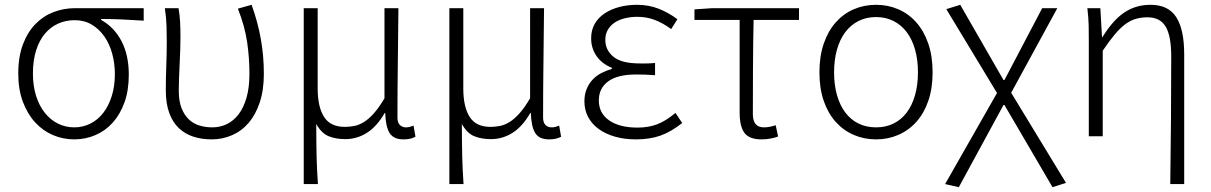

<svg xmlns="http://www.w3.org/2000/svg" viewBox="-20 -567 5039 799"><path d="M289 13Q242 13 200 -5Q158 -23 126 -58Q94 -93 75 -144Q56 -195 56 -261Q56 -331 75.5 -382.5Q95 -434 128 -467.5Q161 -501 203.5 -517Q246 -533 292 -533H578V-481Q531 -484 489 -486Q447 -488 401 -488V-484Q455 -454 485.5 -396Q516 -338 516 -256Q516 -191 498 -141Q480 -91 449.5 -57Q419 -23 377.5 -5Q336 13 289 13ZM289 -37Q325 -37 356 -52.5Q387 -68 409.5 -97Q432 -126 445 -167Q458 -208 458 -259Q458 -303 447 -343.5Q436 -384 414.5 -415Q393 -446 362 -464.5Q331 -483 291 -483Q254 -483 222.5 -469Q191 -455 167.5 -427.5Q144 -400 130.5 -358Q117 -316 117 -261Q117 -210 130 -168.5Q143 -127 166.5 -97.5Q190 -68 221.5 -52.5Q253 -37 289 -37Z M861 13Q819 13 784 1.5Q749 -10 723.5 -34.5Q698 -59 684 -98Q670 -137 670 -191Q670 -242 672 -293Q674 -344 674 -395Q674 -427 673 -459.5Q672 -492 666 -533H723Q728 -504 729.5 -475.5Q731 -447 731 -412Q731 -387 730 -358Q729 -329 727.5 -299Q726 -269 725 -241Q724 -213 724 -189Q724 -146 735.5 -117Q747 -88 766 -70Q785 -52 810.5 -44.5Q836 -37 863 -37Q896 -37 924 -50.5Q952 -64 973 -91.5Q994 -119 1006 -161Q1018 -203 1018 -260Q1018 -326 1008.5 -391.5Q999 -457 970 -531L1027 -547Q1053 -475 1065.5 -404.5Q1078 -334 1078 -260Q1078 -192 1061 -141Q1044 -90 1015 -56Q986 -22 946 -4.5Q906 13 861 13Z M1244 -533H1302V-199Q1302 -122 1328.5 -80.5Q1355 -39 1415 -39Q1435 -39 1455 -43Q1475 -47 1495 -59.5Q1515 -72 1536 -95.5Q1557 -119 1580 -158V-533H1638Q1637 -417 1635.5 -303Q1634 -189 1634 -78Q1634 -57 1644 -47Q1654 -37 1669 -37Q1677 -37 1683.5 -38.5Q1690 -40 1701 -44L1709 2Q1700 7 1688 10Q1676 13 1659 13Q1618 13 1601.5 -13Q1585 -39 1583 -97H1581Q1548 -40 1506.5 -14Q1465 12 1417 12Q1378 12 1348 0Q1318 -12 1296 -51Q1296 -7 1296.5 25Q1297 57 1297.5 85Q1298 113 1299.5 139.5Q1301 166 1303 199H1244Z M1850 -533H1908V-199Q1908 -122 1934.5 -80.5Q1961 -39 2021 -39Q2041 -39 2061 -43Q2081 -47 2101 -59.5Q2121 -72 2142 -95.5Q2163 -119 2186 -158V-533H2244Q2243 -417 2241.5 -303Q2240 -189 2240 -78Q2240 -57 2250 -47Q2260 -37 2275 -37Q2283 -37 2289.5 -38.5Q2296 -40 2307 -44L2315 2Q2306 7 2294 10Q2282 13 2265 13Q2224 13 2207.5 -13Q2191 -39 2189 -97H2187Q2154 -40 2112.5 -14Q2071 12 2023 12Q1984 12 1954 0Q1924 -12 1902 -51Q1902 -7 1902.5 25Q1903 57 1903.5 85Q1904 113 1905.5 139.5Q1907 166 1909 199H1850Z M2626 13Q2578 13 2538.5 1.5Q2499 -10 2471 -30.5Q2443 -51 2427.5 -80Q2412 -109 2412 -145Q2412 -174 2421.5 -197Q2431 -220 2447 -236.5Q2463 -253 2483.5 -263.5Q2504 -274 2526 -280V-285Q2484 -302 2462 -334.5Q2440 -367 2440 -407Q2440 -442 2455 -468Q2470 -494 2496.5 -511.5Q2523 -529 2557.5 -538Q2592 -547 2631 -547Q2680 -547 2721.5 -530.5Q2763 -514 2799 -487L2773 -446Q2739 -471 2705 -484Q2671 -497 2632 -497Q2605 -497 2580.5 -491Q2556 -485 2538 -473Q2520 -461 2509.5 -443Q2499 -425 2499 -401Q2499 -359 2532.5 -331Q2566 -303 2643 -303Q2658 -303 2672 -303Q2686 -303 2706 -305V-254Q2683 -256 2664.5 -256.5Q2646 -257 2627 -257Q2550 -257 2511 -228.5Q2472 -200 2472 -149Q2472 -96 2515 -66Q2558 -36 2633 -36Q2678 -36 2714 -49.5Q2750 -63 2791 -97L2819 -55Q2772 -18 2728 -2.5Q2684 13 2626 13Z M3149 13Q3098 13 3078 -14Q3058 -41 3058 -98V-484H2870V-528L2944 -533H3305V-484H3116Q3114 -383 3113.5 -286Q3113 -189 3113 -92Q3113 -37 3159 -37Q3171 -37 3184 -39.5Q3197 -42 3208 -46L3218 1Q3206 6 3187.5 9.5Q3169 13 3149 13Z M3626 13Q3576 13 3533 -5.5Q3490 -24 3458 -59.5Q3426 -95 3408 -147Q3390 -199 3390 -266Q3390 -333 3408 -385.5Q3426 -438 3458 -474Q3490 -510 3533 -528.5Q3576 -547 3626 -547Q3675 -547 3718 -528.5Q3761 -510 3793 -474Q3825 -438 3843 -385.5Q3861 -333 3861 -266Q3861 -199 3843 -147Q3825 -95 3793 -59.5Q3761 -24 3718 -5.5Q3675 13 3626 13ZM3626 -37Q3666 -37 3698.5 -53Q3731 -69 3753.5 -99Q3776 -129 3788 -171.5Q3800 -214 3800 -266Q3800 -318 3788 -360.5Q3776 -403 3753.5 -433Q3731 -463 3698.5 -479.5Q3666 -496 3626 -496Q3585 -496 3552.5 -479.5Q3520 -463 3497.5 -433Q3475 -403 3463 -360.5Q3451 -318 3451 -266Q3451 -214 3463 -171.5Q3475 -129 3497.5 -99Q3520 -69 3552.5 -53Q3585 -37 3626 -37Z M3913 199 4129 -180 3918 -529 3976 -547 4156 -234H4160L4317 -533H4380L4188 -181L4416 194L4360 212L4160 -130H4156L3970 212Z M4850 199Q4852 65 4853 -70.5Q4854 -206 4854 -333Q4854 -417 4831 -456Q4808 -495 4755 -495Q4729 -495 4706.5 -488.5Q4684 -482 4662.5 -466Q4641 -450 4618.5 -423Q4596 -396 4569 -356V0H4511V-395Q4511 -427 4510.5 -459.5Q4510 -492 4505 -533H4559L4566 -413H4568Q4612 -484 4659.5 -515.5Q4707 -547 4768 -547Q4842 -547 4875 -495.5Q4908 -444 4908 -341V199H4850Z"/></svg>

Font: SpoqaHanSansJP-Light
Style: Regular
Weight: 300
Designer: [Source Han Sans]
Ryoko NISHIZUKA  (kana & ideographs); Paul D. Hunt (Latin, Greek & Cyrillic); Wenlong ZHANG  (bopomofo
Foundry: Spoqa (http://bi.spoqa.com)
Version: Version 1.002.20150607